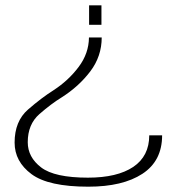

<svg xmlns="http://www.w3.org/2000/svg" viewBox="-20 -606 682 723"><path d="M363 -465H315Q314.5 -405 276.2 -354Q238 -303 182 -266.5Q136 -237.5 85.5 -193.5Q35 -149.5 35 -69Q35 2.5 98.8 49.8Q162.5 97 312.5 97Q442 97 516.2 48.5Q590.5 0 590.5 -96.5H542Q542 -18 481.8 22.5Q421.5 63 311 63Q185.5 63 135 24.5Q84.5 -14 84.5 -70.5Q84.5 -138 128.5 -176.5Q172.5 -215 212.5 -239.5Q277 -280.5 320 -337.2Q363 -394 363 -465ZM362 -512.5V-586H315.5V-512.5Z"/></svg>

Font: Anybody ExtraExpanded ExtraLight
Style: Regular
Weight: 250
Width: 8
Version: Version 1.113;gftools[0.9.25]